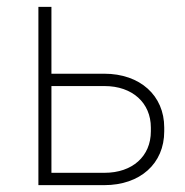

<svg xmlns="http://www.w3.org/2000/svg" viewBox="-20 -540 541 560"><path d="M92 0H284C389 0 459 -63 459 -157V-168C459 -261 389 -325 284 -325H130V-520H92ZM130 -36V-289H285C366 -289 420 -240 420 -168V-157C420 -84 366 -36 285 -36Z"/></svg>

Font: Fixel Text ExtraLight
Style: Regular
Weight: 200
Width: 4
Designer: AlfaBravo + MacPaw
Foundry: Kyrylo Tkachov, Marchela Mozhyna, Serhii Makarenko, Maria Weinstein, Zakhar Kryvoshyya
Version: Version 1.211